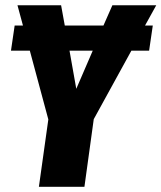

<svg xmlns="http://www.w3.org/2000/svg" viewBox="-20 -715 618 735"><path d="M535.2 -617.2H564.9L550.8 -521H482.9L338.9 -258.8L303.2 0H128.9L165 -257.8L94.2 -521H22L36.1 -617.2H67.9L46.9 -694.8H213.9L228 -617.2H376L410.2 -694.8H578.1ZM272 -375 335 -521H246.1Z"/></svg>

Font: Fira Sans Compressed ExtraBold
Style: Italic
Weight: 800
Width: 3
Italic angle: -8°
Designer: Carrois Corporate & Edenspiekermann AG
Foundry: Carrois Corporate GbR & Edenspiekermann AG
Version: Version 4.203;PS 004.203;hotconv 1.0.88;makeotf.lib2.5.64775